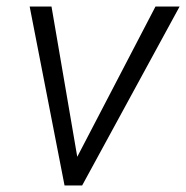

<svg xmlns="http://www.w3.org/2000/svg" viewBox="-20 -569 571 589"><path d="M232 0H178L71 -549H138L217 -88L457 -549H531Z"/></svg>

Font: Open Sauce One Light Italic
Style: Regular
Weight: 300
Italic angle: -10°
Designer: Alfredo Marco Pradil
Foundry: Creative Sauce Fz LLC
Version: Version 1.477